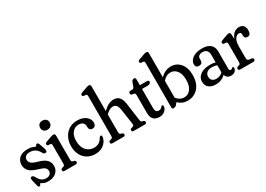

<svg xmlns="http://www.w3.org/2000/svg" viewBox="-3 -1503 3162 2280"><g transform="rotate(-30 1578.5 -362.5)"><path d="M199 -32.5Q232 -32.5 250.2 -49.5Q268.5 -66.5 268.5 -92.5Q268.5 -118 250.8 -135.8Q233 -153.5 180.5 -169Q88.5 -195 54.8 -229.2Q21 -263.5 21 -317Q21 -372 60 -408Q99 -444 177.5 -444Q220.5 -444 242.5 -433Q264.5 -422 276.5 -422Q282.5 -422 285.5 -427.5Q288.5 -433 292.5 -438.5Q296.5 -444 306 -444Q314 -444 320.2 -438.8Q326.5 -433.5 331.5 -417.5L356 -346.5Q367.5 -307.5 348 -299.5Q324 -289.5 306.5 -318.5Q282 -363.5 251.2 -382Q220.5 -400.5 182.5 -400.5Q140.5 -400.5 122 -382.2Q103.5 -364 103.5 -339Q103.5 -311.5 124.5 -291Q145.5 -270.5 204 -254.5Q281 -234 315.8 -201Q350.5 -168 350.5 -114.5Q350.5 -59.5 310.2 -24.2Q270 11 202 11Q169.5 11 150.8 4.2Q132 -2.5 122.2 -9.5Q112.5 -16.5 108 -16.5Q101 -16.5 98.5 -9.5Q96 -2.5 92.8 4.2Q89.5 11 80 11Q63.5 11 59 -11.5L40.5 -87.5Q35.5 -110.5 37 -121.5Q38.5 -132.5 49.5 -136Q71.5 -143 89.5 -112.5Q110 -70.5 136.8 -51.5Q163.5 -32.5 199 -32.5Z M498 -524.5Q468 -524.5 450.2 -541.8Q432.5 -559 432.5 -586.5Q432.5 -615 450.2 -632Q468 -649 498 -649Q527.5 -649 545.5 -632Q563.5 -615 563.5 -587Q563.5 -559 545.5 -541.8Q527.5 -524.5 498 -524.5ZM551 -413V-84.5Q551 -68 555.2 -60.5Q559.5 -53 571 -49.5L589 -45.5Q606 -37.5 606 -21.5Q606 0 581 0H429Q404 0 404 -21.5Q404 -37.5 421 -45.5L439 -49.5Q450 -53 454.5 -60.5Q459 -68 459 -84.5V-331.5Q459 -346 455 -352Q451 -358 441 -360.5L414 -361.5Q396.5 -367.5 396.5 -382Q396.5 -390.5 401.5 -396.2Q406.5 -402 420 -407L484.5 -430Q501 -436 510 -438.2Q519 -440.5 526 -440.5Q551 -440.5 551 -413Z M1017 -324.5Q1017 -297.5 1003.5 -282.8Q990 -268 968 -268Q945 -268 933.5 -281.8Q922 -295.5 922 -318.5V-332Q922 -359.5 901.8 -376.2Q881.5 -393 844.5 -393Q792.5 -393 758.8 -351.2Q725 -309.5 725 -240Q725 -154.5 766.8 -108.5Q808.5 -62.5 871.5 -62.5Q918 -62.5 946 -83.8Q974 -105 987 -133.5Q998 -148 1008.5 -148Q1023.5 -148 1022 -127Q1018.5 -91.5 996.5 -60Q974.5 -28.5 936.2 -9.2Q898 10 846.5 10Q785.5 10 739.2 -18Q693 -46 667.2 -96.5Q641.5 -147 641.5 -214Q641.5 -279 667.8 -331.2Q694 -383.5 741.8 -413.8Q789.5 -444 855 -444Q905 -444 941.5 -427.2Q978 -410.5 997.5 -383Q1017 -355.5 1017 -324.5Z M1208 -708.5V-371Q1249 -410 1284 -427Q1319 -444 1353 -444Q1405.5 -444 1432 -411.8Q1458.5 -379.5 1466.5 -320L1499 -84.5Q1501 -68 1504.2 -60.5Q1507.5 -53 1519 -49.5L1536.5 -45.5Q1554 -36.5 1554 -21.5Q1554 0 1529 0H1377Q1353.5 0 1353.5 -21.5Q1353.5 -36.5 1368.5 -43L1387 -47.5Q1398.5 -51 1403.8 -58.8Q1409 -66.5 1406.5 -82.5L1376.5 -286Q1370 -330 1353.5 -352.8Q1337 -375.5 1304.5 -375.5Q1285 -375.5 1262.8 -365Q1240.5 -354.5 1213 -328.5L1208 -323.5V-84.5Q1208 -67 1212 -59Q1216 -51 1227.5 -47.5L1245.5 -43Q1260.5 -36 1260.5 -21.5Q1260.5 0 1237.5 0H1086Q1061 0 1061 -21.5Q1061 -37 1078 -45.5L1096 -49.5Q1107 -53 1111.5 -60.2Q1116 -67.5 1116 -84.5V-627Q1116 -641.5 1112 -647.5Q1108 -653.5 1098 -656L1070.5 -657Q1053 -663 1053 -677.5Q1053 -686 1058.2 -691.8Q1063.5 -697.5 1077 -702.5L1141.5 -725.5Q1158 -731.5 1166.8 -733.8Q1175.5 -736 1183 -736Q1208 -736 1208 -708.5Z M1600.5 -381.5 1575.5 -385.5Q1564 -389 1560.8 -396Q1557.5 -403 1557.5 -411.5Q1557.5 -421 1564.2 -427.5Q1571 -434 1583 -434H1610Q1617.5 -434 1623 -439Q1628.5 -444 1635 -457.5L1655.5 -514.5Q1669 -539.5 1689 -539.5Q1711.5 -539.5 1711.5 -512.5V-434H1807Q1833.5 -434 1833.5 -414.5Q1833.5 -400.5 1821.8 -391.5Q1810 -382.5 1784.5 -382.5H1711.5V-119Q1711.5 -60.5 1758.5 -60.5Q1777.5 -60.5 1788.2 -69Q1799 -77.5 1805.8 -86.2Q1812.5 -95 1820 -95Q1832.5 -95 1832.5 -74.5Q1832.5 -43.5 1802.8 -16.8Q1773 10 1727.5 10Q1676 10 1647.8 -18.2Q1619.5 -46.5 1619.5 -106V-349.5Q1619.5 -363.5 1616.2 -371Q1613 -378.5 1600.5 -381.5Z M1995 -708.5V-378.5Q2025 -410 2061.2 -427Q2097.5 -444 2138.5 -444Q2217 -444 2266.5 -385.5Q2316 -327 2316 -226Q2316 -149 2289.2 -96.5Q2262.5 -44 2216.8 -17Q2171 10 2114 10Q2076 10 2043.5 -4Q2011 -18 1986.5 -42.5L1962 -12Q1950.5 -3 1940.8 0.5Q1931 4 1923.5 4Q1902.5 4 1902.5 -19.5L1903 -627Q1903 -641.5 1899 -647.5Q1895 -653.5 1885 -656L1858 -657Q1840.5 -663 1840.5 -677.5Q1840.5 -686 1845.5 -691.8Q1850.5 -697.5 1864 -702.5L1928.5 -725.5Q1945 -731.5 1954 -733.8Q1963 -736 1970.5 -736Q1995 -736 1995 -708.5ZM2100 -384.5Q2039 -384.5 1995 -330V-99.5Q2037.5 -44.5 2100.5 -44.5Q2151 -44.5 2185.8 -89.5Q2220.5 -134.5 2220.5 -216Q2220.5 -296.5 2186.2 -340.5Q2152 -384.5 2100 -384.5Z M2371 -99Q2371 -158.5 2419.8 -193.2Q2468.5 -228 2552 -228Q2591.5 -228 2626.5 -219V-322.5Q2626.5 -361.5 2606.5 -382.2Q2586.5 -403 2552.5 -403Q2520 -403 2502.8 -389.5Q2485.5 -376 2485.5 -354V-332.5Q2485.5 -281.5 2435.5 -281.5Q2411.5 -281.5 2400.8 -294Q2390 -306.5 2390 -327.5Q2390 -373 2435.8 -408.5Q2481.5 -444 2570 -444Q2641.5 -444 2680 -410.5Q2718.5 -377 2718.5 -316V-79Q2718.5 -52 2741 -52Q2753 -52 2760 -62Q2765.5 -69 2771 -69Q2784.5 -69 2784.5 -50Q2784.5 -27.5 2764.5 -8.8Q2744.5 10 2710 10Q2679 10 2659 -4.8Q2639 -19.5 2635 -45Q2582 10 2498.5 10Q2439.5 10 2405.2 -19.5Q2371 -49 2371 -99ZM2464 -115Q2464 -80.5 2485 -63Q2506 -45.5 2539 -45.5Q2589 -45.5 2626.5 -82V-180Q2611 -185.5 2594 -188.8Q2577 -192 2557.5 -192Q2514.5 -192 2489.2 -171.8Q2464 -151.5 2464 -115Z M2955.5 -410.5 2958 -347Q2974.5 -396 3005.5 -420Q3036.5 -444 3073.5 -444Q3112 -444 3132.8 -421.2Q3153.5 -398.5 3153.5 -355.5Q3153.5 -322.5 3141 -306.8Q3128.5 -291 3108.5 -291Q3065.5 -291 3065.5 -334.5V-350Q3065.5 -380 3036.5 -380Q3006 -380 2983 -345.5Q2960 -311 2960 -244.5V-84.5Q2960 -53 2985 -49.5L3020 -45.5Q3042 -42 3042 -21.5Q3042 0 3016 0H2838Q2813 0 2813 -21.5Q2813 -37 2830 -45.5L2848 -49.5Q2859 -53 2863.5 -60.2Q2868 -67.5 2868 -84.5V-331.5Q2868 -346 2864 -352Q2860 -358 2850 -360.5L2823 -361.5Q2805.5 -367.5 2805.5 -382Q2805.5 -398.5 2829 -407L2895 -431Q2921.5 -440.5 2933.5 -440.5Q2943 -440.5 2948.5 -433.8Q2954 -427 2955.5 -410.5Z"/></g></svg>

Font: Fraunces 144pt SuperSoft
Style: Regular
Weight: 400
Version: Version 1.000;[b76b70a41]